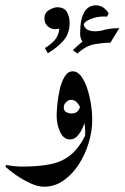

<svg xmlns="http://www.w3.org/2000/svg" viewBox="-45 -541 469 722"><path d="M301.8 -89.8Q301.8 -48.3 288.6 -4.2Q275.4 40 251.2 77.4Q227.1 114.7 193.8 137.9Q160.6 161.1 120.6 161.1Q97.7 161.1 69.8 148.4Q42 135.7 16.6 118.2Q-8.8 100.6 -24.9 85.9L-21.5 79.1Q6.8 85.4 38.6 85.4Q102.1 85.4 146.2 76.2Q190.4 66.9 222.2 40.3Q253.9 13.7 279.3 -38.6ZM272 -2Q275.4 -17.1 275.4 -40.5Q275.4 -68.4 269.5 -97.2Q263.7 -126 252 -145.8Q240.2 -165.5 222.2 -165.5Q212.4 -165.5 203.6 -157Q194.8 -148.4 194.8 -136.7Q194.8 -124 204.3 -119.1Q213.9 -114.3 222.7 -114.3Q241.2 -114.3 248.3 -124Q255.4 -133.8 258.8 -147.5L278.8 -98.6Q275.9 -85 268.1 -65.7Q260.3 -46.4 247.8 -31.5Q235.4 -16.6 218.3 -16.6Q194.3 -16.6 181.2 -44.7Q168 -72.8 168 -106.9Q168 -119.6 170.4 -146.7Q172.9 -173.8 179.2 -202.9Q185.5 -231.9 197.8 -252.4Q210 -272.9 229 -272.9Q245.6 -272.9 259 -255.9Q272.5 -238.8 282 -211.2Q291.5 -183.6 296.6 -151.6Q301.8 -119.6 301.8 -89.8Q298.3 -61.5 290.3 -40.3Q282.2 -19 272 -2ZM275.9 -377Q264.2 -383.3 260.3 -392.8Q256.3 -402.3 256.3 -413.6Q256.3 -521 315.9 -521Q344.7 -521 363.8 -490.7L357.4 -478.5Q353.5 -479 345.7 -479Q319.3 -479 294.7 -469Q270 -459 267.1 -441.9L269 -453.1Q271 -436.5 283 -429.9Q294.9 -423.3 311.5 -423.3Q328.1 -423.3 349.1 -428.2ZM403.8 -435.1 370.1 -380.4Q344.2 -380.4 311.8 -375Q279.3 -369.6 246.1 -339.8L229 -352.1Q262.2 -386.2 302.7 -410.6Q343.3 -435.1 403.8 -435.1ZM134.8 -340.8 124 -360.4Q150.4 -376 164.3 -394.8Q178.2 -413.6 178.2 -440.9L179.7 -435.5Q180.7 -433.6 173.8 -432.4Q167 -431.2 162.1 -431.2Q147.5 -431.2 134.8 -442.1Q122.1 -453.1 122.1 -471.7Q122.1 -493.2 139.9 -503.4Q157.7 -513.7 169.9 -513.7Q196.3 -513.7 206.5 -496.1Q216.8 -478.5 216.8 -455.1Q216.8 -413.1 191.7 -386Q166.5 -358.9 134.8 -340.8Z"/></svg>

Font: Lateef ExtraBold
Style: Regular
Weight: 800
Designer: SIL International
Foundry: SIL International
Version: Version 4.200